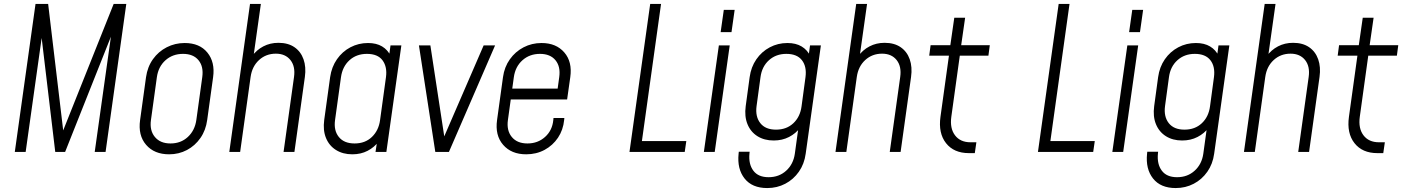

<svg xmlns="http://www.w3.org/2000/svg" viewBox="-20 -770 7106 973"><path d="M55 0 160 -750H224L303 -86H291L556 -750H620L515 0H460L545 -605L550 -604L310 0H260L188 -604L195 -605L110 0Z M837 12Q762 12 720.5 -36Q679 -84 690 -162L720 -379Q727.5 -431.5 755.2 -470.2Q783 -509 825 -530.5Q867 -552 916 -552Q991.5 -552 1031 -503.5Q1070.5 -455 1060 -379L1030 -162Q1023 -110 995.8 -70.8Q968.5 -31.5 927.5 -9.8Q886.5 12 837 12ZM844 -43Q896.5 -43 932 -76Q967.5 -109 975 -162L1005 -379Q1012.5 -432.5 986 -464.8Q959.5 -497 907.5 -497Q855 -497 818.8 -464.8Q782.5 -432.5 775 -379L745 -162Q737.5 -109 764.8 -76Q792 -43 844 -43Z M1142 0 1247 -750H1302L1263 -473L1256 -484Q1280 -517 1314.5 -535Q1349 -553 1391 -553Q1440 -553 1472.2 -530.8Q1504.5 -508.5 1518.2 -469.5Q1532 -430.5 1525 -380L1472 0H1417L1470 -380Q1477.5 -433.5 1451.8 -465.8Q1426 -498 1378 -498Q1328 -498 1292.8 -465.8Q1257.5 -433.5 1250 -380L1197 0Z M1765.5 12Q1717.5 12 1682.8 -9.8Q1648 -31.5 1632 -70.8Q1616 -110 1623 -162L1653 -379Q1660.5 -431 1687.8 -470Q1715 -509 1756 -530.5Q1797 -552 1845 -552Q1887.5 -552 1916.2 -534.8Q1945 -517.5 1960 -486L1950 -474L1959 -540H2014L1938 0H1883L1893 -66L1900 -54Q1877 -23.5 1843 -5.8Q1809 12 1765.5 12ZM1777 -43Q1830.5 -43 1864.8 -76Q1899 -109 1906 -161L1936 -379Q1943 -431 1918.8 -464Q1894.5 -497 1839.5 -497Q1786.5 -497 1751 -464.8Q1715.5 -432.5 1708 -379L1678 -162Q1670.5 -109 1697 -76Q1723.5 -43 1777 -43Z M2186 0 2103 -540H2161L2235 -55H2221L2431 -540H2489L2255 0Z M2646.5 12Q2571.5 12 2529.8 -36Q2488 -84 2499 -162L2529 -379Q2536 -430.5 2563.8 -469.5Q2591.5 -508.5 2633.2 -530.2Q2675 -552 2724.5 -552Q2798.5 -552 2839.8 -504.2Q2881 -456.5 2870 -379L2854 -266H2555L2562 -321H2806L2814 -379Q2821.5 -432.5 2795 -464.8Q2768.5 -497 2716.5 -497Q2664 -497 2627.8 -464.8Q2591.5 -432.5 2584 -379L2554 -162Q2546.5 -109 2573.5 -76Q2600.5 -43 2653 -43Q2705.5 -43 2742.2 -76Q2779 -109 2784 -162L2785 -172H2840L2839 -162Q2834 -111.5 2807.8 -72.2Q2781.5 -33 2739.8 -10.5Q2698 12 2646.5 12Z M3330 -750 3233 -55H3458L3450 0H3170L3275 -750Z M3547 0 3623 -540H3678L3602 0ZM3632 -607 3648 -720H3703L3687 -607Z M3868 183Q3791.5 183 3753.2 134.5Q3715 86 3723 9L3724 -1H3779L3778 9Q3773 62 3797.8 95Q3822.5 128 3875 128Q3928 128 3964.2 95Q4000.5 62 4008 9L4028 -136L4036 -124Q4013 -93.5 3978.5 -75.8Q3944 -58 3901 -58Q3853 -58 3818.5 -79.8Q3784 -101.5 3768 -140.8Q3752 -180 3759 -232L3779 -379Q3786 -430.5 3813 -469.5Q3840 -508.5 3881 -530.2Q3922 -552 3970.5 -552Q4013.5 -552 4042.5 -534.5Q4071.5 -517 4086 -486L4076 -474L4085 -540H4140L4063 9Q4056 61 4028.5 100.2Q4001 139.5 3959.5 161.2Q3918 183 3868 183ZM3912.5 -113Q3966 -113 4000.5 -145.5Q4035 -178 4042 -231L4062 -379Q4069 -432.5 4044 -464.8Q4019 -497 3965 -497Q3912.5 -497 3876.8 -464.8Q3841 -432.5 3834 -379L3814 -232Q3807 -179 3833 -146Q3859 -113 3912.5 -113Z M4214 0 4319 -750H4374L4335 -473L4328 -484Q4352 -517 4386.5 -535Q4421 -553 4463 -553Q4512 -553 4544.2 -530.8Q4576.5 -508.5 4590.2 -469.5Q4604 -430.5 4597 -380L4544 0H4489L4542 -380Q4549.5 -433.5 4523.8 -465.8Q4498 -498 4450 -498Q4400 -498 4364.8 -465.8Q4329.5 -433.5 4322 -380L4269 0Z M4890 6Q4814 6 4774.2 -44.5Q4734.5 -95 4746 -178L4789 -488H4689L4696 -541H4796L4816 -680H4871L4851 -541H4996L4989 -488H4844L4801 -178Q4793 -119.5 4819.8 -84.2Q4846.5 -49 4898 -49H4928L4920 6Z M5400 -750 5303 -55H5528L5520 0H5240L5345 -750Z M5617 0 5693 -540H5748L5672 0ZM5702 -607 5718 -720H5773L5757 -607Z M5938 183Q5861.5 183 5823.2 134.5Q5785 86 5793 9L5794 -1H5849L5848 9Q5843 62 5867.8 95Q5892.5 128 5945 128Q5998 128 6034.2 95Q6070.5 62 6078 9L6098 -136L6106 -124Q6083 -93.5 6048.5 -75.8Q6014 -58 5971 -58Q5923 -58 5888.5 -79.8Q5854 -101.5 5838 -140.8Q5822 -180 5829 -232L5849 -379Q5856 -430.5 5883 -469.5Q5910 -508.5 5951 -530.2Q5992 -552 6040.5 -552Q6083.5 -552 6112.5 -534.5Q6141.5 -517 6156 -486L6146 -474L6155 -540H6210L6133 9Q6126 61 6098.5 100.2Q6071 139.5 6029.5 161.2Q5988 183 5938 183ZM5982.5 -113Q6036 -113 6070.5 -145.5Q6105 -178 6112 -231L6132 -379Q6139 -432.5 6114 -464.8Q6089 -497 6035 -497Q5982.5 -497 5946.8 -464.8Q5911 -432.5 5904 -379L5884 -232Q5877 -179 5903 -146Q5929 -113 5982.5 -113Z M6284 0 6389 -750H6444L6405 -473L6398 -484Q6422 -517 6456.5 -535Q6491 -553 6533 -553Q6582 -553 6614.2 -530.8Q6646.5 -508.5 6660.2 -469.5Q6674 -430.5 6667 -380L6614 0H6559L6612 -380Q6619.5 -433.5 6593.8 -465.8Q6568 -498 6520 -498Q6470 -498 6434.8 -465.8Q6399.5 -433.5 6392 -380L6339 0Z M6960 6Q6884 6 6844.2 -44.5Q6804.5 -95 6816 -178L6859 -488H6759L6766 -541H6866L6886 -680H6941L6921 -541H7066L7059 -488H6914L6871 -178Q6863 -119.5 6889.8 -84.2Q6916.5 -49 6968 -49H6998L6990 6Z"/></svg>

Font: Mohave Light Light
Style: Italic
Weight: 300
Italic angle: -8°
Version: Version 2.003